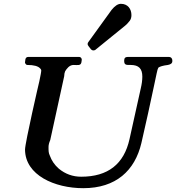

<svg xmlns="http://www.w3.org/2000/svg" viewBox="-20 -985 922 1005"><path d="M416 0C587 0 686 -92 720 -236C745 -345 767 -444 786 -535L800 -601C803 -616 806 -626 809 -631C817 -637 834 -642 859 -645C874 -648 882 -654 882 -665V-669C882 -679 875 -687 865 -687H649C636 -687 630 -681 630 -668V-664C630 -651 637 -645 650 -645H664C707 -645 725 -625 725 -584C725 -565 722 -544 717 -523L658 -257C629 -126 545 -60 405 -60C361 -60 322 -74 288 -102C265 -122 250 -145 241 -170C234 -185 234 -194 234 -216C234 -226 237 -238 243 -252L316 -586C316 -596 318 -605 321 -612C329 -625 343 -645 365 -645C385 -645 402 -640 406 -658L408 -672V-673C408 -680 402 -687 395 -687H128C120 -687 115 -683 113 -675L111 -660V-656C114 -649 118 -645 123 -645C157 -645 180 -639 191 -626C194 -623 196 -620 196 -616C196 -609 194 -603 193 -595L186 -560C185 -557 111 -237 111 -202C112 -68 266 0 416 0ZM613 -965C597 -965 581 -954 564 -933L444 -767C437 -759 437 -751 443 -744L456 -727C460 -723 464 -721 468 -721C471 -721 475 -722 478 -723L479 -724L633 -849C639 -853 648 -862 659 -876C665 -884 668 -894 668 -906C668 -938 649 -965 613 -965Z"/></svg>

Font: fbb
Style: Bold Italic
Weight: 700
Italic angle: -12°
Designer: David J. Perry, Michael Sharpe
Version: Version 0.991